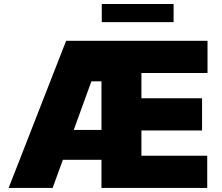

<svg xmlns="http://www.w3.org/2000/svg" viewBox="-20 -929 1097 949"><path d="M1004.3 0H481.5V-139.2H290.8L240.1 0H22.7L306.8 -727.3H1005.7V-568.2H679V-443.2H978.7V-284.1H679V-159.1H1004.3ZM838.1 -819.6H483V-909.1H838.1ZM481.5 -286.9V-527H431.8L344.5 -286.9Z"/></svg>

Font: Linik Sans Black
Style: Regular
Weight: 900
Designer: Fonts by Rasmus Andersson / Changes by Cristiano Sobral with parts from Marc Monis
Foundry: rsms
Version: Version 3.020; ttfautohint (v1.6)